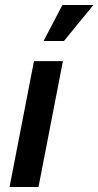

<svg xmlns="http://www.w3.org/2000/svg" viewBox="-20 -743 391 763"><path d="M351 -723 234 -580H153L228 -723ZM230 -500 133 0H18L115 -500Z"/></svg>

Font: MedMera Sans Semibold
Style: Italic
Weight: 600
Italic angle: -11°
Designer: Kasper Nordkvist
Foundry: UNCUT.wtf
Version: Version 1.300